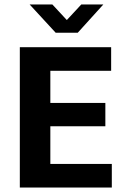

<svg xmlns="http://www.w3.org/2000/svg" viewBox="-20 -842 557 862"><path d="M69 -630H479V-524H206V-380H453V-275H206V-106H482V0H69ZM329 -695H230L113 -822H215L280 -752L345 -822H444Z"/></svg>

Font: Mukta Malar
Style: Bold
Weight: 700
Designer: Aadarsh Rajan, Girish Dalvi, Yashodeep Gholap
Foundry: Ek Type
Version: Version 2.538;PS 1.000;hotconv 16.6.51;makeotf.lib2.5.65220;